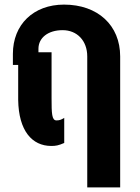

<svg xmlns="http://www.w3.org/2000/svg" viewBox="-20 -621 610 834"><path d="M359 -376V193H502V-376C502 -511 405 -601 258 -601C125 -601 36 -514 36 -387V-339H59V-187C61 -53 119 13 203 13C222 13 234 11 259 0V-109C245 -100 237 -98 225 -98C205 -98 204 -129 204 -194V-394H147V-409C147 -457 189 -490 252 -490C315 -490 359 -444 359 -376Z"/></svg>

Font: Vanilla Cream Black
Style: Regular
Weight: 900
Designer: Jeremy Tribby, Jinavaṁso
Foundry: Tribby Type
Version: Version 1.422;Glyphs 3.1.2 (3151)